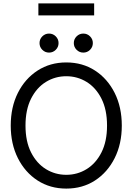

<svg xmlns="http://www.w3.org/2000/svg" viewBox="-20 -1111 789 1143"><path d="M374.5 11.7Q278.3 11.7 203.6 -36.6Q128.9 -85 86.4 -169.7Q43.9 -254.4 43.9 -363.3Q43.9 -473.1 86.4 -557.9Q128.9 -642.6 203.6 -690.9Q278.3 -739.3 374.5 -739.3Q471.2 -739.3 545.7 -690.9Q620.1 -642.6 662.6 -557.9Q705.1 -473.1 705.1 -363.3Q705.1 -254.4 662.6 -169.7Q620.1 -85 545.7 -36.6Q471.2 11.7 374.5 11.7ZM374.5 -70.3Q440.4 -70.3 495.6 -104.2Q550.8 -138.2 584 -203.6Q617.2 -269 617.2 -363.3Q617.2 -458 584 -523.7Q550.8 -589.4 495.6 -623.3Q440.4 -657.2 374.5 -657.2Q308.6 -657.2 253.4 -623.3Q198.2 -589.4 165 -523.7Q131.8 -458 131.8 -363.3Q131.8 -269 165 -203.6Q198.2 -138.2 253.4 -104.2Q308.6 -70.3 374.5 -70.3ZM272 -797.9Q248.5 -797.9 231.9 -814.5Q215.3 -831.1 215.3 -854.5Q215.3 -877.9 231.9 -894.5Q248.5 -911.1 272 -911.1Q295.4 -911.1 312 -894.5Q328.6 -877.9 328.6 -854.5Q328.6 -831.1 312 -814.5Q295.4 -797.9 272 -797.9ZM476.1 -797.9Q452.6 -797.9 436 -814.5Q419.4 -831.1 419.4 -854.5Q419.4 -877.9 436 -894.5Q452.6 -911.1 476.1 -911.1Q499.5 -911.1 516.1 -894.5Q532.7 -877.9 532.7 -854.5Q532.7 -831.1 516.1 -814.5Q499.5 -797.9 476.1 -797.9ZM540.5 -1090.8V-1019.5H208.5V-1090.8Z"/></svg>

Font: Inter Display
Style: Regular
Weight: 400
Designer: Rasmus Andersson
Foundry: rsms
Version: Version 4.000;git-37864ae